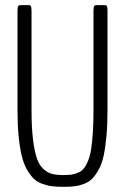

<svg xmlns="http://www.w3.org/2000/svg" viewBox="-20 -722 488 749"><path d="M228 6.8Q202.1 6.8 183.6 4.6Q165 2.4 145 -4.9Q125 -12.2 111.3 -25.4Q97.7 -38.6 85 -60.8Q72.3 -83 64.7 -114.5Q57.1 -146 52.7 -190.7Q48.3 -235.4 48.3 -293V-679.2Q48.3 -693.8 51 -698Q53.7 -702.1 60.1 -702.1H91.8Q97.7 -702.1 100.3 -698Q103 -693.8 103 -679.2V-293.9Q103 -226.1 108.6 -179.4Q114.3 -132.8 123.5 -105.2Q132.8 -77.6 149.4 -62.7Q166 -47.9 183.3 -43.5Q200.7 -39.1 227.5 -39.1Q246.6 -39.1 259.5 -41Q272.5 -43 285.9 -48.8Q299.3 -54.7 307.9 -65.9Q316.4 -77.1 324 -95.7Q331.5 -114.3 335.7 -141.4Q339.8 -168.5 342.3 -206.3Q344.7 -244.1 344.7 -293.9V-679.2Q344.7 -693.8 347.4 -698Q350.1 -702.1 356.4 -702.1H388.2Q394.5 -702.1 397 -698Q399.4 -693.8 399.4 -679.2V-293Q399.4 -235.4 395.3 -190.7Q391.1 -146 384.3 -114.5Q377.4 -83 365.2 -60.8Q353 -38.6 340.1 -25.4Q327.1 -12.2 308.1 -4.9Q289.1 2.4 271.2 4.6Q253.4 6.8 228 6.8Z"/></svg>

Font: BenchNine Light
Style: Regular
Weight: 300
Version: Version 1 ; ttfautohint (v0.92.18-e454-dirty) -l 8 -r 50 -G 